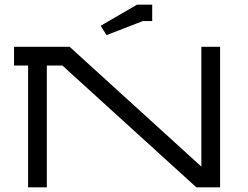

<svg xmlns="http://www.w3.org/2000/svg" viewBox="-20 -800 1060 820"><path d="M410 -690 435 -650 590 -710H630V-780H565ZM40 -520H100V0H180V-520H246.5L818.5 0H920V-600H840V-88.4L277.5 -600H40Z"/></svg>

Font: KetosagCBd
Style: Regular
Weight: 500
Designer: gluk
Foundry: gluk
Version: Version 00.0024